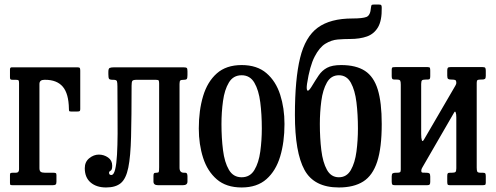

<svg xmlns="http://www.w3.org/2000/svg" viewBox="-20 -817 2187 847"><path d="M49.5 -465H36Q29 -465 26.5 -466.8Q24 -468.5 24 -476V-510.5Q24 -520 31.5 -520H322Q330 -520 332 -517Q334 -514 334 -505.5V-335Q334 -328 330.5 -326.5Q327 -325 320 -325H294Q286.5 -325 285.2 -327.5Q284 -330 284 -337Q283 -404 257 -434.5Q231 -465 179 -465H176Q154 -465 154 -446.5V-75Q154 -63 159.8 -59Q165.5 -55 178 -55H215Q222 -55 225.5 -53.5Q229 -52 229 -45V-15Q229 -5.5 225.2 -2.8Q221.5 0 212.5 0H36.5Q29 0 26.5 -1.2Q24 -2.5 24 -10V-46Q24 -52.5 27.5 -53.8Q31 -55 37.5 -55H50.5Q64 -55 64 -70V-450Q64 -460 61.8 -462.5Q59.5 -465 49.5 -465Z M354 -75Q354 -103 373.8 -119Q393.5 -135 416 -135Q438.5 -135 456.8 -122.2Q475 -109.5 475 -86Q475 -67.5 468 -64Q461 -60.5 461 -55Q461 -45 471 -45Q482 -45 488 -69.5Q494 -94 496.2 -135.2Q498.5 -176.5 498.8 -227.5Q499 -278.5 498.5 -332.5Q498 -386.5 498 -435.5Q498 -452.5 495.8 -458.8Q493.5 -465 480.5 -465H478Q464 -465 461 -469.5Q458 -474 458 -490V-500Q458 -514.5 463.8 -517.2Q469.5 -520 483 -520H789Q800.5 -520 803.8 -517.2Q807 -514.5 807 -503V-486Q807 -473 804.2 -469Q801.5 -465 792 -465H791.5Q779.5 -465 775.8 -462.2Q772 -459.5 772 -447V-77Q772 -55 791 -55H796Q803 -55 805 -50.5Q807 -46 807 -39V-16Q807 0 787 0H677Q657 0 657 -16V-41Q657 -49 659.2 -52Q661.5 -55 670 -55H671.5Q679 -55 680.5 -59Q682 -63 682 -80V-448Q682 -458 680.2 -461.5Q678.5 -465 667 -465H583Q567 -465 563.8 -460Q560.5 -455 560.5 -439Q560.5 -302 558.2 -214.2Q556 -126.5 546 -77.5Q536 -28.5 513 -9.2Q490 10 448 10Q405.5 10 379.8 -12Q354 -34 354 -75Z M857 -250Q857 -330 876 -393.2Q895 -456.5 936.5 -493.2Q978 -530 1046 -530Q1114 -530 1155.5 -494.2Q1197 -458.5 1216 -399.2Q1235 -340 1235 -270Q1235 -190 1216 -126.8Q1197 -63.5 1155.5 -26.8Q1114 10 1046 10Q978 10 936.5 -25.8Q895 -61.5 876 -120.8Q857 -180 857 -250ZM957 -270Q957 -208 963.8 -154.5Q970.5 -101 989.8 -68Q1009 -35 1046 -35Q1083 -35 1102.2 -67Q1121.5 -99 1128.2 -148.5Q1135 -198 1135 -250Q1135 -312 1128.2 -365.5Q1121.5 -419 1102.2 -452Q1083 -485 1046 -485Q1009 -485 989.8 -453Q970.5 -421 963.8 -371.5Q957 -322 957 -270Z M1664 -782.5Q1665 -727 1647.8 -697.2Q1630.5 -667.5 1599 -656.2Q1567.5 -645 1524 -645Q1498.5 -645 1470.2 -642.8Q1442 -640.5 1415.5 -624.2Q1389 -608 1367.8 -566.8Q1346.5 -525.5 1334.5 -447.5Q1331 -423.5 1335.8 -418Q1340.5 -412.5 1354 -434Q1371.5 -463 1386 -484.5Q1400.5 -506 1422.8 -518Q1445 -530 1485 -530Q1550.5 -530 1589.8 -504.5Q1629 -479 1646.5 -422Q1664 -365 1664 -270Q1664 -165 1644 -103.8Q1624 -42.5 1582.2 -16.2Q1540.5 10 1475 10Q1365.5 10 1323.2 -67.5Q1281 -145 1281 -310Q1281 -468 1303.8 -561.2Q1326.5 -654.5 1381.8 -695Q1437 -735.5 1535 -735.5Q1579 -735.5 1596.5 -742.2Q1614 -749 1616.5 -783.5Q1617.5 -792 1619.2 -794.5Q1621 -797 1630.5 -797H1651Q1659.5 -797 1661.8 -794.2Q1664 -791.5 1664 -782.5ZM1391 -270Q1391 -208 1397.5 -154.5Q1404 -101 1422.2 -68Q1440.5 -35 1475 -35Q1509.5 -35 1527.8 -67Q1546 -99 1552.5 -148.5Q1559 -198 1559 -250Q1559 -312 1552.5 -365.5Q1546 -419 1527.8 -452Q1509.5 -485 1475 -485Q1440.5 -485 1422.2 -453Q1404 -421 1397.5 -371.5Q1391 -322 1391 -270Z M2083 -77.5Q2083 -64.5 2085.5 -59.8Q2088 -55 2101 -55H2110Q2118.5 -55 2120.8 -51.8Q2123 -48.5 2123 -40V-11Q2123 -3 2119.5 -1.5Q2116 0 2107.5 0H1964Q1956 0 1954.5 -3.8Q1953 -7.5 1953 -15.5V-40.5Q1953 -49 1955.2 -52Q1957.5 -55 1965.5 -55H1973Q1985 -55 1989 -58.2Q1993 -61.5 1993 -74.5V-299.5Q1993 -314 1990.2 -321.2Q1987.5 -328.5 1983 -320L1846.5 -84Q1844.5 -80.5 1841.5 -75.2Q1838.5 -70 1838.5 -63.5Q1838.5 -56 1844 -55.5Q1849.5 -55 1859 -55H1860.5Q1870.5 -55 1874.2 -52Q1878 -49 1878 -38V-15Q1878 -6 1875.2 -3Q1872.5 0 1864 0H1722Q1713 0 1710.5 -3.2Q1708 -6.5 1708 -16V-39Q1708 -49.5 1712.2 -52.2Q1716.5 -55 1726 -55H1731Q1741 -55 1744.5 -57.2Q1748 -59.5 1748 -69V-443.5Q1748 -456.5 1745.5 -461.2Q1743 -466 1730 -466H1721Q1713 -466 1710.5 -469.2Q1708 -472.5 1708 -481V-510Q1708 -518.5 1711.8 -519.8Q1715.5 -521 1723.5 -521H1867Q1875 -521 1876.5 -517.5Q1878 -514 1878 -505.5V-480.5Q1878 -472.5 1875.8 -469.2Q1873.5 -466 1865.5 -466H1858Q1846 -466 1842 -462.8Q1838 -459.5 1838 -446.5V-226Q1838 -206.5 1841 -198.2Q1844 -190 1850.5 -201.5L1988.5 -438.5Q1993 -446.5 1993 -450.5Q1993 -462 1988.2 -464Q1983.5 -466 1972 -466H1970.5Q1960.5 -466 1956.8 -469Q1953 -472 1953 -483V-506Q1953 -515 1955.8 -518Q1958.5 -521 1967 -521H2109Q2118 -521 2120.5 -517.8Q2123 -514.5 2123 -505V-482Q2123 -471.5 2119 -468.8Q2115 -466 2105 -466H2100Q2090.5 -466 2086.8 -463.8Q2083 -461.5 2083 -452Z"/></svg>

Font: Besley* Condensed
Style: Regular
Weight: 400
Width: 3
Designer: Owen Earl
Foundry: indestructible type*
Version: Version 3.000; ttfautohint (v1.8.3)